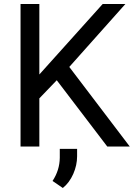

<svg xmlns="http://www.w3.org/2000/svg" viewBox="-20 -731 667 958"><path d="M263.2 -330.6 515.1 0H627.4L325.7 -397L605.5 -710.9H492.2L176.3 -359.4V-710.9H82.5V0H176.3V-240.2ZM293.5 207C315.3 189.5 332.6 166.1 345.5 137C358.3 107.8 364.7 78.5 364.7 48.8V11.7H278.3V56.6C277.7 98 265.6 136.4 242.2 171.9Z"/></svg>

Font: Roboto1
Style: rg
Weight: 400
Designer: Google
Version: Version 2.137; 2017